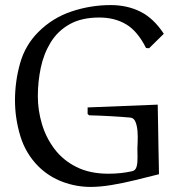

<svg xmlns="http://www.w3.org/2000/svg" viewBox="-20 -719 701 756"><path d="M325 -270V-296L601 -307Q602 -273 602.5 -226.5Q603 -180 604 -136Q605 -92 605.5 -62.5Q606 -33 606 -33Q562 -22 513.5 -10Q465 2 419.5 9.5Q374 17 337 17Q280 17 226.5 -3Q173 -23 132 -63Q81 -114 60 -183.5Q39 -253 39 -324Q39 -398 59 -469.5Q79 -541 131 -593Q187 -649 262 -674Q337 -699 416 -699Q481 -699 533 -673Q585 -647 625 -586L567 -529L555 -530Q522 -596 477 -623Q432 -650 371 -650Q301 -650 254 -623.5Q207 -597 179.5 -552Q152 -507 140.5 -452Q129 -397 129 -340Q129 -285 145 -231Q161 -177 194.5 -132.5Q228 -88 281 -61.5Q334 -35 407 -35Q457 -35 501 -45Q514 -48 518 -63.5Q522 -79 521.5 -99Q521 -119 521 -134Q521 -142 522 -160.5Q523 -179 521.5 -201Q520 -223 513.5 -239Q507 -255 493 -256Q460 -259 416 -261.5Q372 -264 331 -265Z"/></svg>

Font: Aref Ruqaa Ink
Style: Regular
Weight: 400
Designer: Abdullah Aref
Version: Version 1.005